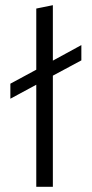

<svg xmlns="http://www.w3.org/2000/svg" viewBox="-20 -721 355 741"><path d="M20 -340 120 -394V0H184V-429L294 -488V-547L184 -487V-701L120 -688V-452L20 -398Z"/></svg>

Font: Roundo
Style: Regular
Weight: 400
Designer: Shiva Nallaperumal
Foundry: Indian Type Foundry
Version: Version 2.000